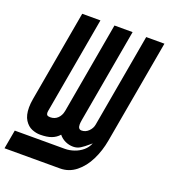

<svg xmlns="http://www.w3.org/2000/svg" viewBox="-178 -836 962 1094"><g transform="rotate(20 303.0 -289.0)"><path d="M-2.5 32H301Q329 32 357.2 22.2Q385.5 12.5 407.5 -6.2Q429.5 -25 440 -51.5L427 -40.5Q403.5 -20 384 -7.8Q364.5 4.5 341 4.5Q315.5 4.5 292.5 -6.2Q269.5 -17 254 -36.5Q235.5 -15.5 208.8 -5.5Q182 4.5 140.5 4.5Q115.5 4.5 90 -6Q64.5 -16.5 46.5 -44.5Q28.5 -72.5 28.5 -120.5Q28.5 -144.5 33.5 -172.5L131 -725H241.5L141 -155.5Q137 -135.5 137 -128.5Q137 -118.5 142.2 -113.5Q147.5 -108.5 161 -108.5Q187.5 -108.5 205.5 -125.5Q223.5 -142.5 229 -171.5L326.5 -725H436.5L336.5 -158.5Q333 -138.5 333 -128Q333 -98.5 354.5 -98.5Q378.5 -98.5 396.8 -116.5Q415 -134.5 419 -157.5L519 -725H629.5L518.5 -97.5Q507 -32 479.5 23.5Q452 79 409.5 112.8Q367 146.5 313.5 146.5H-23Z"/></g></svg>

Font: JuliaMono Black
Style: Italic
Weight: 900
Italic angle: -9°
Monospace: yes
Designer: cormullion
Foundry: corm
Version: Version 0.057; ttfautohint (v1.8.4)